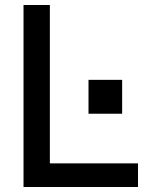

<svg xmlns="http://www.w3.org/2000/svg" viewBox="-20 -749 596 769"><path d="M469.2 -429.2V-293.5H334.5V-429.2ZM179.7 -729V-94.7H532.7V0H74.2V-729Z"/></svg>

Font: SolaimanLipi
Style: Bold
Weight: 700
Designer: Solaiman Karim
Foundry: Al Mamun Sumon
Version: Version 2.000